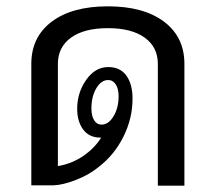

<svg xmlns="http://www.w3.org/2000/svg" viewBox="-20 -587 682 607"><path d="M563 -385V0H479V-385Q479 -438 437.5 -468Q396 -498 321 -498Q246 -498 204.5 -468Q163 -438 163 -385V-62Q207 -69 245 -95Q280 -120 300 -152H297Q262 -152 243 -177.5Q224 -203 224 -243Q224 -294 252.5 -334.5Q281 -375 322 -375Q360 -375 379.5 -348Q399 -321 399 -275Q399 -213 370.5 -155.5Q342 -98 293 -60Q263 -35 221 -18.5Q179 -2 148 -1H79V-385Q79 -470 143.5 -518.5Q208 -567 321 -567Q434 -567 498.5 -518.5Q563 -470 563 -385ZM301 -193Q323 -193 339 -219.5Q355 -246 355 -283Q355 -306 346 -320Q337 -334 322 -334Q300 -334 284.5 -308Q269 -282 269 -244Q269 -221 277.5 -207Q286 -193 301 -193Z"/></svg>

Font: KoHo Medium
Style: Regular
Weight: 500
Version: Version 1.000; ttfautohint (v1.6)